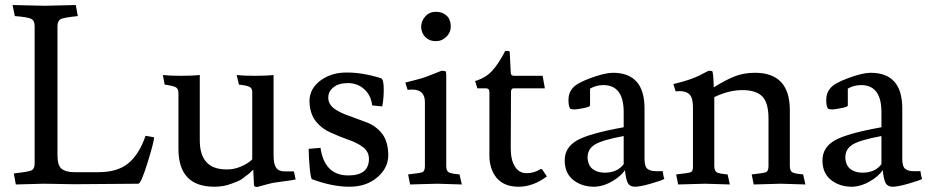

<svg xmlns="http://www.w3.org/2000/svg" viewBox="-20 -732 3701 765"><path d="M158 -709 282 -712 290 -668Q234 -662 222 -656Q210 -650 209 -629V-113Q209 -72 226 -59Q243 -46 276 -46H373Q449 -46 492 -82Q535 -118 560 -191L594 -185Q594 -168 568 -84Q542 0 531 0L276 2L154 0L43 3L35 -41Q92 -47 105 -53Q118 -59 118 -80V-629Q118 -650 104 -657Q90 -664 39 -668L30 -712Z M834 12Q691 12 691 -139V-361Q691 -378 681 -384Q671 -390 636 -395L629 -433Q656 -430 702 -430Q748 -430 776 -433V-173Q776 -57 882 -57Q910 -56 939 -68Q968 -80 985 -97V-361Q986 -379 976 -385Q966 -391 932 -395L923 -433Q948 -430 996 -430Q1044 -430 1070 -433V-112Q1070 -79 1080 -64Q1090 -49 1115 -49H1151L1158 -17Q1146 -14 1114 -10Q1082 -6 1071 -4Q1060 -2 1038 4Q1016 10 1005 13Q992 13 992 6L989 -56Q973 -40 967 -36Q960 -32 950 -23Q940 -15 928 -10Q916 -5 902 0Q872 12 834 12Z M1368 -33Q1450 -33 1450 -99Q1450 -128 1426 -146Q1402 -164 1366 -176Q1332 -188 1297 -204Q1262 -219 1238 -249Q1214 -280 1213 -330Q1214 -380 1258 -412Q1302 -444 1364 -443Q1426 -443 1499 -420Q1509 -414 1509 -376Q1509 -338 1503 -308L1463 -312Q1458 -352 1432 -376Q1406 -400 1368 -401Q1330 -401 1310 -385Q1288 -369 1288 -343Q1288 -317 1312 -299Q1336 -282 1372 -270Q1406 -258 1442 -244Q1478 -230 1502 -200Q1526 -169 1527 -116Q1528 -64 1484 -26Q1440 12 1372 12Q1304 12 1223 -18Q1218 -21 1214 -64Q1210 -107 1210 -134V-139L1257 -143Q1273 -33 1368 -33Z M1658 -624Q1658 -649 1675 -667Q1691 -685 1717 -685Q1743 -685 1759 -670Q1775 -656 1776 -630Q1777 -604 1759 -586Q1741 -568 1716 -568Q1691 -568 1675 -584Q1659 -600 1658 -624ZM1722 0 1614 3 1606 -37Q1653 -42 1663 -46Q1673 -50 1673 -71V-325Q1673 -375 1623 -375Q1611 -375 1604 -374L1595 -403Q1660 -419 1678 -426L1739 -450Q1752 -450 1755 -448Q1758 -446 1758 -434V-71Q1758 -52 1767 -46Q1776 -40 1811 -37L1820 3Z M2032 -68Q2048 -42 2078 -42Q2108 -42 2133 -58Q2137 -60 2141 -56L2159 -29Q2104 12 2046 12Q1988 12 1958 -24Q1930 -60 1930 -111V-362Q1930 -374 1926 -377Q1922 -380 1917 -380H1882L1873 -409Q1916 -422 1942 -451Q1968 -480 1993 -529H2004Q2011 -529 2011 -523L2015 -443Q2015 -430 2028 -430H2142L2151 -380H2026Q2016 -380 2016 -365V-364V-362L2015 -141Q2015 -94 2032 -68Z M2592 -50H2613Q2618 -50 2620 -51Q2624 -25 2627 -19Q2614 -12 2572 0Q2530 12 2510 12Q2490 12 2482 -2Q2474 -16 2470 -54Q2454 -30 2420 -10Q2386 10 2352 12H2347Q2298 12 2264 -15Q2230 -42 2230 -93Q2230 -144 2278 -172Q2326 -200 2465 -225V-285Q2465 -393 2384 -393Q2356 -393 2331 -379V-311Q2330 -306 2304 -301Q2278 -296 2270 -296Q2262 -296 2253 -298Q2245 -306 2245 -334Q2245 -362 2261 -380Q2276 -400 2333 -421Q2390 -442 2422 -442Q2548 -442 2548 -300V-100Q2548 -68 2560 -59Q2572 -50 2592 -50ZM2389 -44Q2440 -44 2465 -78V-190Q2379 -174 2350 -156Q2321 -138 2321 -104Q2323 -72 2342 -58Q2361 -44 2389 -44Z M2687 -369 2672 -368 2663 -397Q2733 -414 2766 -431Q2799 -448 2803 -450Q2816 -450 2818 -448Q2822 -444 2824 -384Q2872 -414 2908 -428Q2944 -442 2988 -442Q3127 -442 3127 -293V-71Q3127 -52 3136 -46Q3145 -40 3180 -37L3189 3L3091 0L2983 3L2975 -37Q3022 -42 3032 -46Q3042 -50 3042 -71V-259Q3042 -323 3017 -348Q2992 -373 2938 -373Q2884 -373 2826 -345V-71Q2826 -52 2835 -46Q2844 -40 2879 -37L2888 3L2790 0L2682 3L2674 -37Q2722 -42 2732 -46Q2742 -50 2741 -71V-305Q2741 -341 2728 -355Q2715 -369 2687 -369Z M3619 -50H3640Q3645 -50 3647 -51Q3651 -25 3654 -19Q3641 -12 3599 0Q3557 12 3537 12Q3517 12 3509 -2Q3501 -16 3497 -54Q3481 -30 3447 -10Q3413 10 3379 12H3374Q3325 12 3291 -15Q3257 -42 3257 -93Q3257 -144 3305 -172Q3353 -200 3492 -225V-285Q3492 -393 3411 -393Q3383 -393 3358 -379V-311Q3357 -306 3331 -301Q3305 -296 3297 -296Q3289 -296 3280 -298Q3272 -306 3272 -334Q3272 -362 3288 -380Q3303 -400 3360 -421Q3417 -442 3449 -442Q3575 -442 3575 -300V-100Q3575 -68 3587 -59Q3599 -50 3619 -50ZM3416 -44Q3467 -44 3492 -78V-190Q3406 -174 3377 -156Q3348 -138 3348 -104Q3350 -72 3369 -58Q3388 -44 3416 -44Z"/></svg>

Font: Lusitana
Style: Regular
Weight: 400
Designer: Ana Paula Megda
Foundry: Ana Paula Megda
Version: Version 1.001; ttfautohint (v1.4.1)